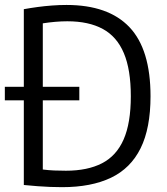

<svg xmlns="http://www.w3.org/2000/svg" viewBox="-20 -768 690 794"><path d="M0 -353V-409H308V-353ZM237 6Q212 6 187 5Q162 4 135.2 2Q108.5 0 78.5 -3V-730Q106 -735 135.5 -739Q165 -743 195.2 -745.2Q225.5 -747.5 255 -747.5Q428 -747.5 515.2 -655.8Q602.5 -564 602.5 -370Q602.5 -238 561.5 -155Q520.5 -72 439 -33Q357.5 6 237 6ZM252.5 -62Q342 -62 401.8 -92.8Q461.5 -123.5 491.2 -191.2Q521 -259 521 -370Q521 -480 492.2 -548.2Q463.5 -616.5 405.2 -648.2Q347 -680 258.5 -680Q235 -680 208.8 -677.8Q182.5 -675.5 157 -671.5V-67Q181 -64 204 -63Q227 -62 252.5 -62Z"/></svg>

Font: Encode Sans SemiCondensed
Style: Regular
Weight: 400
Width: 4
Designer: Multiple Designers
Foundry: Impallari Type
Version: Version 3.002